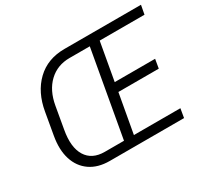

<svg xmlns="http://www.w3.org/2000/svg" viewBox="-137 -885 1169 1091"><g transform="rotate(-30 447.0 -340.0)"><path d="M118 -426Q138 -543 209.5 -611.5Q281 -680 392 -680H894L883 -621H589L545 -374H810L800 -315H535L489 -59H794L784 0H297Q220 0 169 -35.5Q118 -71 98 -134.5Q78 -198 93 -283ZM298 -59H424L524 -621H391Q311 -621 256.5 -569.5Q202 -518 186 -426L161 -283Q142 -177 178.5 -118Q215 -59 298 -59Z"/></g></svg>

Font: Inria Sans Light
Style: Italic
Weight: 300
Italic angle: -10°
Designer: Black Foundry Team
Foundry: Black Foundry
Version: Version 1.2; ttfautohint (v1.8.3)